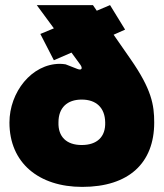

<svg xmlns="http://www.w3.org/2000/svg" viewBox="-20 -720 641 752"><path d="M191 -484 260 -514 295 -466C304 -453 301 -443 283 -450L237 -468C230 -469 222 -470 215 -470C104 -470 17 -359 17 -240C17 -82 132 12 302 12C485 12 584 -82 584 -240C584 -309 574 -370 491 -489L425 -584L470 -604L411 -700L359 -678L344 -700H124L191 -609L138 -587ZM300 -152C241 -152 207 -184 209 -241C209 -298 243 -330 300 -330C357 -330 391 -298 392 -241C394 -184 360 -152 300 -152Z"/></svg>

Font: Finlandica Black
Style: Regular
Weight: 900
Designer: Niklas Ekholm, Juho Hiilivirta, Jaakko Suomalainen
Foundry: Helsinki Type Studio
Version: Version 2.000;Glyphs 3.2 (3202)